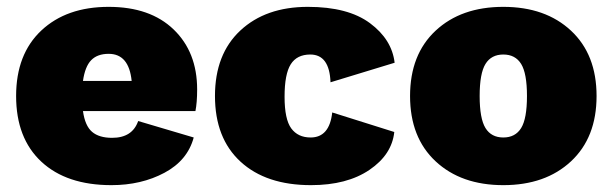

<svg xmlns="http://www.w3.org/2000/svg" viewBox="-20 -530 1787 560"><path d="M555 -269Q555 -231 550 -206H222Q228 -163 248.5 -145.5Q269 -128 307 -128Q366 -128 383 -177L545 -129Q527 -62 459.5 -26Q392 10 305 10Q174 10 100.5 -58.5Q27 -127 27 -250Q27 -372 100.5 -441Q174 -510 297 -510Q418 -510 486.5 -444Q555 -378 555 -269ZM297 -373Q264 -373 246 -354.5Q228 -336 222 -294H364Q356 -373 297 -373Z M878 -510Q995 -510 1059 -462.5Q1123 -415 1131 -347L944 -290Q941 -371 885 -371Q846 -371 828 -342.5Q810 -314 810 -248Q810 -182 829.5 -155.5Q849 -129 886 -129Q941 -129 949 -202L1130 -145Q1123 -79 1057.5 -34.5Q992 10 887 10Q756 10 681.5 -58.5Q607 -127 607 -250Q607 -372 681 -441Q755 -510 878 -510Z M1250.5 -440.5Q1325 -510 1448 -510Q1571 -510 1645.5 -440.5Q1720 -371 1720 -250Q1720 -129 1645.5 -59.5Q1571 10 1448 10Q1325 10 1250.5 -59.5Q1176 -129 1176 -250Q1176 -371 1250.5 -440.5ZM1500 -343.5Q1483 -371 1448 -371Q1413 -371 1396 -343.5Q1379 -316 1379 -250Q1379 -184 1396 -156.5Q1413 -129 1448 -129Q1483 -129 1500 -156.5Q1517 -184 1517 -250Q1517 -316 1500 -343.5Z"/></svg>

Font: Elaine Sans ExtraBold
Style: Regular
Weight: 800
Designer: Wei Huang
Foundry: Wei Huang
Version: Version 2.001;December 24, 2019;FontCreator 12.0.0.2547 64-b